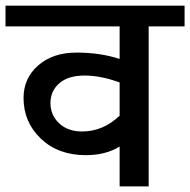

<svg xmlns="http://www.w3.org/2000/svg" viewBox="-35 -669 683 689"><path d="M259.9 -197.2Q334.7 -197.2 394.3 -253.8V-373.1Q326.6 -397.9 268.2 -397.9Q209.8 -397.9 178 -370.3Q146.1 -342.8 146.1 -299.3Q146.1 -255.8 177.2 -226.5Q208.3 -197.2 259.9 -197.2ZM394.3 0V-143.1Q344.3 -112.2 273 -112.2Q173.9 -112.2 111.7 -171.4Q49.5 -230.5 49.5 -317.5Q49.5 -388.3 102.1 -434.3Q154.7 -480.3 239.6 -480.3Q324.6 -480.3 394.3 -457.5V-574.3H-15.2V-648.6H627.4V-574.3H498.5V0Z"/></svg>

Font: Khula SemiBold
Style: Regular
Weight: 600
Designer: Erin McLaughlin, Steve Matteson
Version: Version 1.002;PS 1.0;hotconv 1.0.72;makeotf.lib2.5.5900; ttf